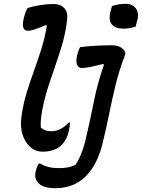

<svg xmlns="http://www.w3.org/2000/svg" viewBox="-20 -781 742 1005"><path d="M566 -749Q580 -754 599 -757.5Q618 -761 637 -761Q674 -761 691.5 -736.5Q709 -712 698 -673L690 -642Q660 -631 625 -631Q585 -631 566 -652.5Q547 -674 558 -720ZM124 -739Q153 -748 189 -754Q225 -760 260 -760Q295 -760 315 -740Q335 -720 332 -685Q324 -604 298 -523Q272 -442 244 -362Q216 -282 201 -205Q196 -176 194 -152.5Q192 -129 194 -113Q205 -103 218.5 -98.5Q232 -94 249 -94Q272 -94 295 -105Q318 -116 340 -140H346Q346 -130 345 -121Q344 -112 342 -104Q337 -77 327 -57Q317 -37 305 -24Q268 13 202 13Q167 13 139.5 -10.5Q112 -34 98.5 -75Q85 -116 92 -170Q101 -235 119 -294Q137 -353 157.5 -409.5Q178 -466 196.5 -524.5Q215 -583 225 -647L220 -650Q192 -637 166.5 -628.5Q141 -620 125 -620Q109 -620 102.5 -635.5Q96 -651 105 -688Q113 -720 124 -739ZM566 -544Q600 -544 620.5 -527.5Q641 -511 634 -492Q604 -414 585 -336Q566 -258 550.5 -180.5Q535 -103 515 -23Q487 86 425.5 145Q364 204 269 204Q199 204 176 171Q157 148 169 108Q172 97 175.5 89.5Q179 82 183 75H189Q213 88 235.5 93.5Q258 99 289 99Q313 99 333.5 95.5Q354 92 375 82Q389 62 401 34Q413 6 424 -33Q450 -140 469.5 -240.5Q489 -341 524 -442L520 -446Q488 -438 457.5 -431.5Q427 -425 408 -425Q391 -425 383.5 -442Q376 -459 384 -493Q390 -518 399 -534Q434 -539 479 -541.5Q524 -544 566 -544Z"/></svg>

Font: Recursive Mn Csl St Med
Style: Italic
Weight: 500
Italic angle: -15°
Monospace: yes
Version: Version 1.079;hotconv 1.0.112;makeotfexe 2.5.65598; ttfautoh